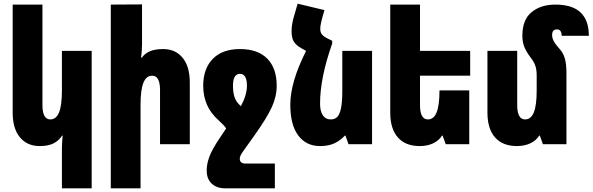

<svg xmlns="http://www.w3.org/2000/svg" viewBox="-20 -785 3225 1045"><path d="M317 240V20Q317 -3 321 -47H318Q300 -19 271 -4.5Q242 10 196 10Q128 10 88.5 -37.5Q49 -85 49 -172V-760H211V-213Q211 -135 254 -135Q286 -135 301.5 -173.5Q317 -212 317 -292V-508H479V240Z M753 -544Q753 -511 748 -471H752Q768 -494 796 -506Q824 -518 868 -518Q935 -518 974 -470.5Q1013 -423 1013 -336V0H851V-295Q851 -373 808 -373Q776 -373 760.5 -334.5Q745 -296 745 -216V240H583V-760L753 -761Z M1315 105H1476V240H1205Q1160 240 1132.5 214.5Q1105 189 1105 143Q1105 107 1119.5 68Q1134 29 1174 -31L1211 -86Q1197 -106 1172 -128Q1126 -169 1106 -216Q1086 -263 1086 -318Q1086 -411 1138 -464.5Q1190 -518 1286 -518Q1383 -518 1434.5 -466Q1486 -414 1486 -318Q1486 -260 1459 -201Q1432 -142 1362 -44L1305 36Q1285 63 1285 78Q1285 105 1315 105ZM1248 -318Q1248 -283 1256 -258Q1264 -233 1283 -215L1291 -207Q1324 -268 1324 -318Q1324 -383 1286 -383Q1248 -383 1248 -318Z M2005 -508V0H1877L1860 -47H1857Q1831 -19 1799 -4.5Q1767 10 1722 10Q1646 10 1603 -48Q1560 -106 1560 -215Q1560 -338 1646 -508L1621 -522Q1591 -539 1579 -559Q1567 -579 1567 -615Q1567 -653 1580 -696L1600 -765L1746 -730L1737 -699Q1723 -650 1723 -628Q1723 -610 1731.5 -598.5Q1740 -587 1764 -575L1788 -563V-548Q1722 -361 1722 -221Q1722 -180 1737 -157.5Q1752 -135 1780 -135Q1802 -135 1815.5 -148.5Q1829 -162 1836 -196Q1843 -230 1843 -292V-508Z M2266 -373V-213Q2266 -135 2309 -135Q2341 -135 2356.5 -173.5Q2372 -212 2372 -292V-293H2534V0H2406L2389 -47H2386Q2369 -20 2337.5 -5Q2306 10 2264 10Q2187 10 2145.5 -37Q2104 -84 2104 -172V-760H2266V-508H2539V-373Z M3063 0H2935L2918 -47H2915Q2898 -20 2866.5 -5Q2835 10 2793 10Q2716 10 2674.5 -37Q2633 -84 2633 -172V-508H2795V-213Q2795 -135 2838 -135Q2870 -135 2885.5 -173.5Q2901 -212 2901 -292V-376Q2901 -406 2893.5 -427.5Q2886 -449 2868 -472Q2843 -505 2833 -531.5Q2823 -558 2823 -590Q2823 -678 2873.5 -719Q2924 -760 3002 -760Q3095 -760 3140 -717Q3185 -674 3185 -590H3037Q3037 -625 3011 -625Q2985 -625 2985 -594Q2985 -578 2994 -561Q3003 -544 3027 -517Q3046 -496 3054.5 -466Q3063 -436 3063 -387Z"/></svg>

Font: Noto Sans Armenian Black Cond
Style: Regular
Weight: 900
Width: 3
Designer: Monotype Design team
Foundry: Monotype Imaging Inc.
Version: Version 1.000